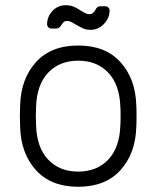

<svg xmlns="http://www.w3.org/2000/svg" viewBox="-20 -704 598 734"><path d="M56 0ZM502 -260Q502 -228 501 -218Q498 -117 440.5 -53.5Q383 10 279 10Q175 10 117.5 -53.5Q60 -117 57 -218L56 -260L57 -302Q60 -403 117.5 -466.5Q175 -530 279 -530Q383 -530 440.5 -466.5Q498 -403 501 -302Q502 -292 502 -260ZM118 -297 117 -260 118 -223Q121 -139 164.5 -93.5Q208 -48 279 -48Q350 -48 393.5 -93.5Q437 -139 440 -223Q441 -233 441 -260Q441 -287 440 -297Q437 -381 393.5 -426.5Q350 -472 279 -472Q208 -472 164.5 -426.5Q121 -381 118 -297ZM288 -664Q296 -659 304.5 -654.5Q313 -650 322 -650Q330 -650 334.5 -653.5Q339 -657 344 -665Q348 -673 352 -676.5Q356 -680 363 -680H383Q390 -680 394.5 -675Q399 -670 399 -664Q399 -635 377.5 -612.5Q356 -590 327 -590Q310 -590 298.5 -595Q287 -600 270 -610Q262 -615 253.5 -619.5Q245 -624 237 -624Q229 -624 224.5 -620.5Q220 -617 215 -609Q207 -595 196 -595H176Q169 -595 164.5 -600Q160 -605 160 -611Q160 -640 180.5 -662Q201 -684 231 -684Q248 -684 260.5 -679Q273 -674 288 -664Z"/></svg>

Font: Hezaedrus Light
Style: Regular
Weight: 300
Designer: Hubert & Fischer
Foundry: Hubert & Fischer
Version: Version 1.10;September 3, 2019;FontCreator 11.5.0.2425 64-bi